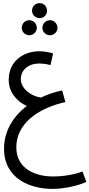

<svg xmlns="http://www.w3.org/2000/svg" viewBox="-20 -829 576 1236"><path d="M236 -712C262 -712 283 -734 283 -760C283 -787 262 -809 236 -809C208 -809 186 -787 186 -760C186 -734 208 -712 236 -712ZM169 -602C195 -602 217 -624 217 -650C217 -677 195 -699 169 -699C141 -699 120 -677 120 -650C120 -624 141 -602 169 -602ZM302 -602C328 -602 350 -624 350 -650C350 -677 328 -699 302 -699C274 -699 253 -677 253 -650C253 -624 274 -602 302 -602ZM317 387C394 387 485 366 536 342L511 275C455 296 386 307 320 307C216 307 85 263 85 119C85 -29 218 -131 401 -172L380 -247C330 -236 285 -221 244 -201C191 -207 114 -252 114 -320C114 -376 160 -420 232 -420C257 -420 284 -416 305 -410L322 -485C296 -493 264 -499 233 -499C131 -499 36 -435 36 -315C36 -236 89 -174 153 -147C61 -77 6 19 6 128C6 323 177 387 317 387Z"/></svg>

Font: Noto Sans Arabic SemCond
Style: Regular
Weight: 400
Width: 4
Designer: Monotype Design Team, Nadine Chahine, Nizar Qandah and Khaled Hosny
Foundry: Monotype Imaging Inc.
Version: Version 2.012